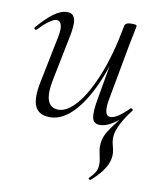

<svg xmlns="http://www.w3.org/2000/svg" viewBox="-73 -454 608 735"><g transform="rotate(10 230.5 -86.0)"><path d="M133 13Q90 13 75.5 -18Q61 -49 76 -119L112 -297Q118 -328 113 -343Q108 -358 95 -358Q84 -358 66 -345Q48 -332 26 -309Q22 -305 18 -309Q14 -313 18 -317Q51 -355 78 -375Q105 -395 130 -395Q153 -395 159.5 -373.5Q166 -352 154 -297L122 -138Q109 -78 119 -49.5Q129 -21 161 -21Q194 -21 230.5 -63Q267 -105 299.5 -185.5Q332 -266 353 -380L364 -379Q344 -263 308.5 -174.5Q273 -86 228 -36.5Q183 13 133 13ZM329 222Q327 224 323 221Q319 218 322 215Q336 201 342 191.5Q348 182 350 172Q353 155 349.5 138.5Q346 122 343 104.5Q340 87 344 67Q348 48 358.5 31Q369 14 386.5 -8.5Q404 -31 427 -65L412 -36Q388 -14 367 -2.5Q346 9 326 9Q303 9 297.5 -12.5Q292 -34 302 -89L353 -380Q355 -394 379 -394Q392 -394 396 -392.5Q400 -391 400 -388Q400 -385 395 -361.5Q390 -338 385 -312L344 -89Q334 -28 361 -28Q387 -28 432 -74Q434 -76 438.5 -73Q443 -70 441 -67Q415 -33 402.5 -8Q390 17 387 34Q383 56 390.5 81Q398 106 394 127Q393 135 387.5 149Q382 163 368 181.5Q354 200 329 222Z"/></g></svg>

Font: Cormorant Light
Style: Italic
Weight: 300
Italic angle: -10°
Designer: Christian Thalmann (Catharsis Fonts)
Foundry: Catharsis Fonts
Version: Version 4.000